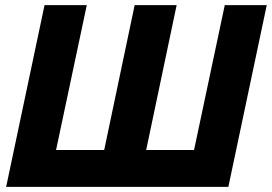

<svg xmlns="http://www.w3.org/2000/svg" viewBox="-20 -730 1062 750"><path d="M4 0 154 -710H319L199 -144H387L506 -710H670L551 -144H738L858 -710H1022L872 0Z"/></svg>

Font: Raleway ExtraBold
Style: Italic
Weight: 800
Italic angle: -12°
Designer: Matt McInerney, Pablo Impallari, Rodrigo Fuenzalida
Foundry: Matt McInerney, Pablo Impallari, Rodrigo Fuenzalida
Version: Version 4.026